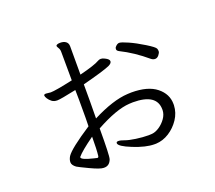

<svg xmlns="http://www.w3.org/2000/svg" viewBox="-128 -919 1255 1119"><g transform="rotate(-20 500.0 -360.0)"><path d="M612 -331 636 -332Q738 -332 791 -289.5Q844 -247 844 -185V-177Q842 -131 816 -92Q790 -53 751.5 -28.5Q713 -4 670 -2H659Q607 -2 531 -32.5Q455 -63 455 -83Q455 -92 468 -92Q481 -92 503.5 -83.5Q526 -75 568 -69Q610 -63 646 -63L667 -64Q689 -66 713 -82Q737 -98 754 -122Q771 -146 772 -172V-177Q772 -275 625 -275L602 -274Q520 -269 391 -198Q391 -29 384 -9Q371 26 339 26H334Q313 26 254 -2Q195 -30 186 -36Q163 -53 163 -70.5Q163 -88 174 -106Q199 -144 334 -232Q335 -258 335 -285V-398Q335 -427 334 -457Q236 -436 215.5 -436Q195 -436 182 -446Q169 -456 161 -468.5Q153 -481 153 -488.5Q153 -496 166 -496L195 -493Q224 -493 334 -517L333 -695Q333 -709 326 -720Q319 -731 319 -735V-737Q324 -746 345.5 -746Q367 -746 380 -736Q393 -726 393 -707V-531Q489 -555 517 -572Q525 -577 535.5 -577Q546 -577 559 -570Q584 -558 584 -545Q584 -532 563 -522Q521 -504 392 -471V-366Q392 -313 391 -260Q520 -326 612 -331ZM810 -477Q732 -543 651 -583Q638 -590 638 -598.5Q638 -607 641 -611Q655 -628 668 -628Q681 -628 721.5 -610Q762 -592 811.5 -561.5Q861 -531 865 -520Q868 -513 868 -503.5Q868 -494 857.5 -481Q847 -468 834 -468Q821 -468 810 -477ZM321 -41Q326 -41 328 -48Q333 -88 333 -168Q252 -110 228 -81Q227 -80 227 -78Q227 -63 298 -46Q313 -42 319 -41Z"/></g></svg>

Font: LXGW Bright TC
Style: Regular
Weight: 400
Designer: Christian Thalmann (Catharsis Fonts)
Foundry: LXGW / Christian Thalmann (Catharsis Fonts) / Fontworks Inc.
Version: Version 5.501